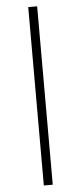

<svg xmlns="http://www.w3.org/2000/svg" viewBox="-60 -782 408 965"><g transform="rotate(-5 143.5 -300.0)"><path d="M121 -750H166V150H121Z"/></g></svg>

Font: Oakes Grotesk Light
Style: Italic
Weight: 300
Italic angle: -8°
Designer: Samuel Oakes
Foundry: Samuel Oakes
Version: Version 1.000;PS 001.000;hotconv 1.0.88;makeotf.lib2.5.64775